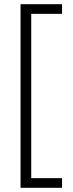

<svg xmlns="http://www.w3.org/2000/svg" viewBox="-20 -737 349 916"><path d="M276 159V113H129V-671H276V-717H78V159Z"/></svg>

Font: Noto Sans Armenian ExtraCondensed Light
Style: Regular
Weight: 300
Width: 2
Designer: Monotype Design Team
Foundry: Monotype Imaging Inc.
Version: Version 2.008